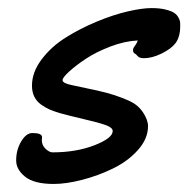

<svg xmlns="http://www.w3.org/2000/svg" viewBox="-20 -437 466 475"><path d="M425.8 -375V-371.6Q425.8 -345.7 414.1 -330.1Q403.8 -316.4 380.1 -304.7Q356.4 -293 335.9 -293Q328.6 -293 325 -294.9Q321.3 -296.9 318.8 -300Q316.4 -303.2 314 -304.2Q309.1 -306.2 309.1 -313.5Q309.1 -317.9 314 -324Q318.8 -330.1 320.8 -336.9Q288.6 -335.4 253.4 -322Q218.3 -308.6 193.1 -292Q168 -275.4 151.4 -260.3Q134.8 -245.1 134.8 -238.8Q134.8 -231 157 -226.6Q179.2 -222.2 222.4 -212.6Q265.6 -203.1 300.8 -187Q321.8 -177.2 334 -158.7Q346.2 -140.1 346.2 -125Q346.2 -93.8 321.3 -65.9Q296.4 -38.1 259.8 -20.3Q223.1 -2.4 183.6 7.8Q144 18.1 112.8 18.1Q64.5 18.1 42.2 0.2Q20 -17.6 20 -40Q20 -66.4 32.5 -87.2Q44.9 -107.9 60.1 -107.9Q84 -107.9 84 -97.7Q84 -96.2 83.7 -93.5Q83.5 -90.8 83.5 -89.8Q83.5 -77.6 92.8 -68.8Q102.1 -60.1 109.9 -60.1Q168.5 -60.1 213.6 -77.6Q258.8 -95.2 258.8 -112.8Q258.8 -121.1 242.4 -127.2Q226.1 -133.3 187.3 -142.3Q148.4 -151.4 127.9 -157.2Q113.3 -161.6 103 -166Q92.8 -170.4 81.8 -178.2Q70.8 -186 64.9 -197.8Q59.1 -209.5 59.1 -225.1Q59.1 -258.3 82.8 -289.8Q106.4 -321.3 142.1 -343.8Q177.7 -366.2 218.8 -383.3Q259.8 -400.4 295.7 -408.7Q331.5 -417 355 -417Q375.5 -417 389.9 -413.3Q404.3 -409.7 411.1 -405Q418 -400.4 421.6 -393.3Q425.3 -386.2 425.5 -383.1Q425.8 -379.9 425.8 -375Z"/></svg>

Font: Yellowtail
Style: Regular
Weight: 400
Designer: Astigmatic (AOETI)
Foundry: Astigmatic (AOETI)
Version: Version 1.000